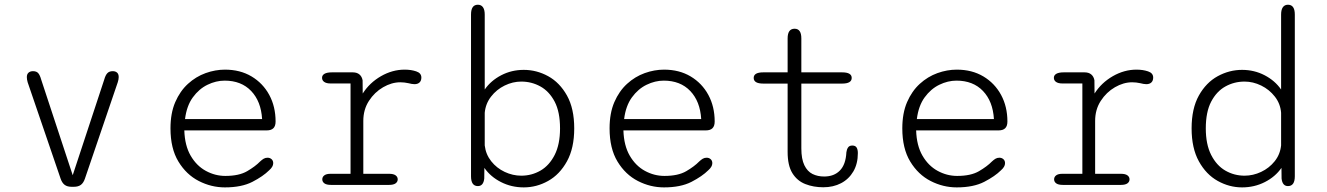

<svg xmlns="http://www.w3.org/2000/svg" viewBox="-20 -782 5611 812"><path d="M283 8Q264.5 8 253.5 -0.2Q242.5 -8.5 236.5 -26L97 -434Q93.5 -446 93.5 -456Q93.5 -468.5 100.8 -474.8Q108 -481 119.5 -481Q134.5 -481 141.8 -472.5Q149 -464 154 -446L287.5 -41L421 -446Q426 -464 434 -472.5Q442 -481 457 -481Q468 -481 475 -475Q482 -469 482 -456Q482 -446 478 -434L339 -26Q333 -8.5 322 -0.2Q311 8 292 8Z M931 10.5Q873.5 10.5 820.8 -16.5Q768 -43.5 734.5 -98.8Q701 -154 701 -239Q701 -303.5 721.2 -350.2Q741.5 -397 775 -427.5Q808.5 -458 849.5 -472.8Q890.5 -487.5 931.5 -487.5Q995.5 -487.5 1043.8 -458.8Q1092 -430 1118.8 -380.5Q1145.5 -331 1145.5 -268Q1145.5 -249 1136.2 -239.8Q1127 -230.5 1108 -230.5H759.5Q761.5 -166.5 786.2 -123.8Q811 -81 850.2 -59.5Q889.5 -38 933 -38Q991 -38 1025.2 -58Q1059.5 -78 1080 -99Q1088 -106.5 1095.2 -110.8Q1102.5 -115 1111.5 -115Q1121.5 -115 1128.5 -108.8Q1135.5 -102.5 1135.5 -92Q1135.5 -84 1131.2 -76.8Q1127 -69.5 1118.5 -62Q1093 -36.5 1047.5 -13Q1002 10.5 931 10.5ZM762.5 -278.5H1088.5Q1084 -353.5 1042.2 -397.2Q1000.5 -441 930 -441Q893.5 -441 857.5 -423.5Q821.5 -406 795.5 -370.2Q769.5 -334.5 762.5 -278.5Z M1516.5 -47H1625.5Q1644 -47 1653 -40.5Q1662 -34 1662 -23.5Q1662 -13 1653 -6.5Q1644 0 1625.5 0H1380Q1361 0 1352 -6.5Q1343 -13 1343 -23.5Q1343 -34 1351.8 -40.5Q1360.5 -47 1378 -47H1462.5V-429H1378Q1360.5 -429 1351.2 -435.5Q1342 -442 1342 -453Q1342 -464 1352.5 -470Q1363 -476 1383.5 -476H1472Q1489.5 -476 1500 -467.2Q1510.5 -458.5 1513.5 -442.5L1514 -386.5Q1543 -432 1591.2 -459.8Q1639.5 -487.5 1691.5 -487.5Q1718.5 -487.5 1740.2 -480.2Q1762 -473 1762 -454Q1762 -440.5 1754.2 -433.2Q1746.5 -426 1733 -426Q1726.5 -426 1720.8 -427.2Q1715 -428.5 1708 -430Q1699.5 -432 1690.5 -433Q1681.5 -434 1673 -434Q1636.5 -434 1600.2 -413Q1564 -392 1540.2 -355.2Q1516.5 -318.5 1516.5 -270.5Z M2001 5Q1972 5 1972 -36.5V-720.5Q1972 -762 2001 -762Q2015 -762 2022.5 -751.5Q2030 -741 2030 -720.5V-403.5Q2056 -441 2099.8 -463.8Q2143.5 -486.5 2195 -486.5Q2249.5 -486.5 2298.2 -459.8Q2347 -433 2377.8 -378Q2408.5 -323 2408.5 -239Q2408.5 -155.5 2377.8 -99.8Q2347 -44 2298.2 -16.8Q2249.5 10.5 2195 10.5Q2143 10.5 2098.8 -12Q2054.5 -34.5 2028.5 -72L2028 -27Q2024.5 5 2001 5ZM2030 -167Q2034.5 -129 2057.5 -100Q2080.5 -71 2114.5 -55Q2148.5 -39 2184.5 -39Q2228.5 -39 2265.8 -60.5Q2303 -82 2325.8 -126.8Q2348.5 -171.5 2348.5 -239Q2348.5 -308.5 2325.8 -352Q2303 -395.5 2265.8 -416.2Q2228.5 -437 2184.5 -437Q2148.5 -437 2114.2 -420.2Q2080 -403.5 2056.8 -373.5Q2033.5 -343.5 2030 -305Z M2788 10.5Q2730.5 10.5 2677.8 -16.5Q2625 -43.5 2591.5 -98.8Q2558 -154 2558 -239Q2558 -303.5 2578.2 -350.2Q2598.5 -397 2632 -427.5Q2665.5 -458 2706.5 -472.8Q2747.5 -487.5 2788.5 -487.5Q2852.5 -487.5 2900.8 -458.8Q2949 -430 2975.8 -380.5Q3002.5 -331 3002.5 -268Q3002.5 -249 2993.2 -239.8Q2984 -230.5 2965 -230.5H2616.5Q2618.5 -166.5 2643.2 -123.8Q2668 -81 2707.2 -59.5Q2746.5 -38 2790 -38Q2848 -38 2882.2 -58Q2916.5 -78 2937 -99Q2945 -106.5 2952.2 -110.8Q2959.5 -115 2968.5 -115Q2978.5 -115 2985.5 -108.8Q2992.5 -102.5 2992.5 -92Q2992.5 -84 2988.2 -76.8Q2984 -69.5 2975.5 -62Q2950 -36.5 2904.5 -13Q2859 10.5 2788 10.5ZM2619.5 -278.5H2945.5Q2941 -353.5 2899.2 -397.2Q2857.5 -441 2787 -441Q2750.5 -441 2714.5 -423.5Q2678.5 -406 2652.5 -370.2Q2626.5 -334.5 2619.5 -278.5Z M3208 -428.5Q3167.5 -428.5 3167.5 -452.5Q3167.5 -476 3208 -476H3311V-619.5Q3311 -660.5 3340.5 -660.5Q3369 -660.5 3369 -619.5V-476H3541.5Q3582 -476 3582 -452.5Q3582 -428.5 3541.5 -428.5H3369V-154.5Q3369 -109.5 3381.8 -83.2Q3394.5 -57 3416.2 -46.2Q3438 -35.5 3465.5 -35.5Q3507.5 -35.5 3532.2 -61Q3557 -86.5 3559.5 -138Q3561 -150 3566.5 -158.2Q3572 -166.5 3584.5 -166.5Q3597.5 -166.5 3602.8 -158Q3608 -149.5 3608 -134.5Q3608 -89.5 3589 -57Q3570 -24.5 3537 -7.2Q3504 10 3462 10Q3420.5 10 3386 -3.5Q3351.5 -17 3331.2 -49.5Q3311 -82 3311 -139.5V-428.5Z M4026 10.5Q3968.5 10.5 3915.8 -16.5Q3863 -43.5 3829.5 -98.8Q3796 -154 3796 -239Q3796 -303.5 3816.2 -350.2Q3836.5 -397 3870 -427.5Q3903.5 -458 3944.5 -472.8Q3985.5 -487.5 4026.5 -487.5Q4090.5 -487.5 4138.8 -458.8Q4187 -430 4213.8 -380.5Q4240.5 -331 4240.5 -268Q4240.5 -249 4231.2 -239.8Q4222 -230.5 4203 -230.5H3854.5Q3856.5 -166.5 3881.2 -123.8Q3906 -81 3945.2 -59.5Q3984.5 -38 4028 -38Q4086 -38 4120.2 -58Q4154.5 -78 4175 -99Q4183 -106.5 4190.2 -110.8Q4197.5 -115 4206.5 -115Q4216.5 -115 4223.5 -108.8Q4230.5 -102.5 4230.5 -92Q4230.5 -84 4226.2 -76.8Q4222 -69.5 4213.5 -62Q4188 -36.5 4142.5 -13Q4097 10.5 4026 10.5ZM3857.5 -278.5H4183.5Q4179 -353.5 4137.2 -397.2Q4095.5 -441 4025 -441Q3988.5 -441 3952.5 -423.5Q3916.5 -406 3890.5 -370.2Q3864.5 -334.5 3857.5 -278.5Z M4611.5 -47H4720.5Q4739 -47 4748 -40.5Q4757 -34 4757 -23.5Q4757 -13 4748 -6.5Q4739 0 4720.5 0H4475Q4456 0 4447 -6.5Q4438 -13 4438 -23.5Q4438 -34 4446.8 -40.5Q4455.5 -47 4473 -47H4557.5V-429H4473Q4455.5 -429 4446.2 -435.5Q4437 -442 4437 -453Q4437 -464 4447.5 -470Q4458 -476 4478.5 -476H4567Q4584.5 -476 4595 -467.2Q4605.5 -458.5 4608.5 -442.5L4609 -386.5Q4638 -432 4686.2 -459.8Q4734.5 -487.5 4786.5 -487.5Q4813.5 -487.5 4835.2 -480.2Q4857 -473 4857 -454Q4857 -440.5 4849.2 -433.2Q4841.5 -426 4828 -426Q4821.5 -426 4815.8 -427.2Q4810 -428.5 4803 -430Q4794.5 -432 4785.5 -433Q4776.5 -434 4768 -434Q4731.5 -434 4695.2 -413Q4659 -392 4635.2 -355.2Q4611.5 -318.5 4611.5 -270.5Z M5427 5Q5403.5 5 5400 -27L5399.5 -72Q5373.5 -34.5 5329.2 -12Q5285 10.5 5233 10.5Q5179 10.5 5130 -16.8Q5081 -44 5050.2 -99.8Q5019.5 -155.5 5019.5 -239Q5019.5 -323 5050.2 -378Q5081 -433 5130 -459.8Q5179 -486.5 5233 -486.5Q5284.5 -486.5 5328.2 -463.8Q5372 -441 5398 -403.5V-720.5Q5398 -741 5405.5 -751.5Q5413 -762 5427 -762Q5456 -762 5456 -720.5V-36.5Q5456 5 5427 5ZM5398 -167V-305Q5395 -343.5 5371.5 -373.5Q5348 -403.5 5313.8 -420.2Q5279.5 -437 5243.5 -437Q5199.5 -437 5162.2 -416.2Q5125 -395.5 5102.2 -352Q5079.5 -308.5 5079.5 -239Q5079.5 -171.5 5102.2 -126.8Q5125 -82 5162.2 -60.5Q5199.5 -39 5243.5 -39Q5279.5 -39 5313.5 -55Q5347.5 -71 5370.8 -100Q5394 -129 5398 -167Z"/></svg>

Font: Sono ExtraLight Monospace Light
Style: Regular
Weight: 300
Version: Version 2.112